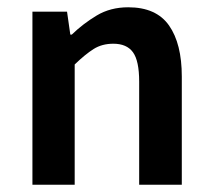

<svg xmlns="http://www.w3.org/2000/svg" viewBox="-20 -507 583 527"><path d="M69 0V-475H164L173 -412H177Q208 -442 245.5 -464.5Q283 -487 332 -487Q409 -487 444 -437Q479 -387 479 -297V0H362V-283Q362 -340 345 -363.5Q328 -387 291 -387Q260 -387 237 -372.5Q214 -358 185 -330V0Z"/></svg>

Font: Narnoor SemiBold
Style: Regular
Weight: 600
Designer: S. Sridhar Murthy
Foundry: SIL International
Version: Version 3.000